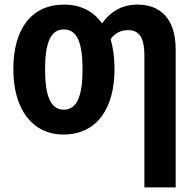

<svg xmlns="http://www.w3.org/2000/svg" viewBox="-20 -575 845 835"><path d="M478 -274C478 -324 472 -368 461 -405C479 -429 503 -444 537 -444C587 -444 608 -409 608 -332V240H744V-359C744 -492 680 -555 577 -555C514 -555 461 -527 424 -473C386 -527 329 -555 259 -555C115 -555 38 -447 38 -274C38 -102 119 10 256 10C403 10 478 -106 478 -274ZM176 -273C176 -389 200 -447 258 -447C315 -447 339 -389 339 -274C339 -158 315 -98 258 -98C200 -98 176 -158 176 -273Z"/></svg>

Font: Noto Sans Display SemiCondensed
Style: Bold
Weight: 700
Width: 4
Designer: Monotype Design Team
Foundry: Monotype Imaging Inc.
Version: Version 1.900